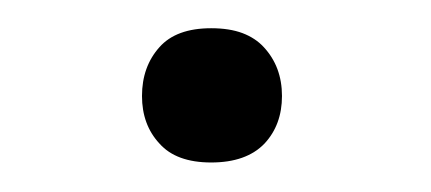

<svg xmlns="http://www.w3.org/2000/svg" viewBox="-20 -423 301 134"><path d="M79.1 -356Q79.1 -376.5 91.3 -390.1Q103 -403.3 127.4 -403.3Q140.1 -403.3 149.2 -399.9Q158.2 -396.5 164.1 -390.1Q170.4 -383.3 173.6 -374.8Q176.8 -366.2 176.8 -356Q176.8 -335.9 164.6 -322.8Q151.9 -309.6 127.4 -309.6Q103 -309.6 91.3 -322.8Q79.1 -335.9 79.1 -356Z"/></svg>

Font: Vazir Light FD
Style: Light-FD
Weight: 300
Designer: Saber Rastikerdar
Foundry: Saber Rastikerdar
Version: Version 30.1.0